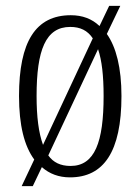

<svg xmlns="http://www.w3.org/2000/svg" viewBox="-20 -596 479 656"><path d="M97 -51 54 40H92L123 -25C149 -2 181 10 219 10C334 10 395 -77 395 -268C395 -364 377 -435 345 -480L391 -576H353L320 -507C294 -532 261 -544 222 -544C102 -544 45 -454 45 -268C45 -168 63 -97 97 -51ZM297 -465 127 -101C112 -142 105 -197 105 -268C105 -425 136 -504 220 -504C254 -504 279 -492 297 -465ZM221 -29C187 -29 162 -41 145 -65L315 -428C328 -390 334 -337 334 -268C334 -111 304 -29 221 -29Z"/></svg>

Font: Noto Serif Georgian ExtraCondensed Light
Style: Regular
Weight: 300
Width: 2
Designer: Monotype Design Team, Akaki Razmadze
Foundry: Google LLC
Version: Version 2.003